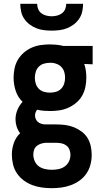

<svg xmlns="http://www.w3.org/2000/svg" viewBox="-20 -760 540 1003"><path d="M250 223Q224 223 198.5 219.5Q173 216 149 207Q125 198 104 182.5Q83 167 68.5 145.5Q54 124 48 98.5Q42 73 42 47Q42 16 52.5 -13.5Q63 -43 85 -64Q73 -80 67 -98.5Q61 -117 61 -136Q61 -162 71 -186Q81 -210 98 -228Q73 -252 62 -285.5Q51 -319 51 -354Q51 -378 56 -402.5Q61 -427 73.5 -448Q86 -469 104.5 -485Q123 -501 145.5 -511Q168 -521 192.5 -524.5Q217 -528 241 -528Q257 -528 272.5 -526.5Q288 -525 303 -522L310 -520H464V-424L420 -426Q426 -409 428.5 -390.5Q431 -372 431 -354Q431 -330 426 -305.5Q421 -281 409 -260Q397 -239 378 -223Q359 -207 336.5 -197Q314 -187 290 -183.5Q266 -180 241 -180Q224 -180 207 -181.5Q190 -183 174 -187Q169 -181 166 -173Q163 -165 163 -157Q163 -147 167 -138Q171 -129 178 -123Q185 -117 194 -114Q203 -111 213 -110H275Q298 -110 321 -107Q344 -104 365.5 -95.5Q387 -87 406 -73Q425 -59 437 -39.5Q449 -20 454 3Q459 26 459 49Q459 75 452.5 100Q446 125 431.5 146.5Q417 168 396 183Q375 198 351 207Q327 216 301.5 219.5Q276 223 250 223ZM241 -276Q257 -276 272.5 -280.5Q288 -285 299 -296Q310 -307 315 -322.5Q320 -338 320 -354Q320 -369 316 -383Q312 -397 302.5 -408Q293 -419 279 -425Q265 -431 251 -432H241Q225 -432 209.5 -427.5Q194 -423 183 -412Q172 -401 167 -385.5Q162 -370 162 -354Q162 -338 167 -322.5Q172 -307 183 -296Q194 -285 209.5 -280.5Q225 -276 241 -276ZM250 127Q268 127 285.5 123.5Q303 120 317.5 110Q332 100 340 83.5Q348 67 348 49Q348 35 343 22Q338 9 327 0.5Q316 -8 302.5 -11Q289 -14 275 -14H217Q205 -13 193 -9Q181 -5 171.5 3Q162 11 158 23Q154 35 154 47Q154 65 161.5 82Q169 99 183 109Q197 119 215 123Q233 127 250 127ZM250 -600Q230 -600 209.5 -602.5Q189 -605 170 -612.5Q151 -620 134.5 -632.5Q118 -645 106.5 -662Q95 -679 90.5 -699.5Q86 -720 86 -740H174Q174 -726 179.5 -712.5Q185 -699 196.5 -690.5Q208 -682 222 -678.5Q236 -675 250 -675Q264 -675 278 -678.5Q292 -682 303.5 -690.5Q315 -699 320.5 -712.5Q326 -726 326 -740H414Q414 -720 409.5 -699.5Q405 -679 393.5 -662Q382 -645 365.5 -632.5Q349 -620 330 -612.5Q311 -605 290.5 -602.5Q270 -600 250 -600Z"/></svg>

Font: Iosevka SS18
Style: Bold
Weight: 700
Monospace: yes
Designer: Belleve Invis
Foundry: Belleve Invis
Version: Version 25.1.1; ttfautohint (v1.8.4)